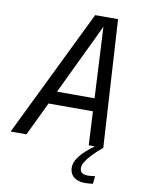

<svg xmlns="http://www.w3.org/2000/svg" viewBox="-119 -811 836 1098"><g transform="rotate(10 298.5 -262.0)"><path d="M-17.5 0 343 -739.5H476L520.5 0H436L401 -684H402L74.5 0ZM130.5 -195.5 144.5 -270.5H474L460 -195.5ZM502.5 167.5 498 212.5Q488.5 214 475.8 215Q463 216 451 216Q424.5 216 404.5 207.2Q384.5 198.5 373.5 181.8Q362.5 165 362.5 140.5Q362.5 113.5 380.5 87.2Q398.5 61 423.8 38.2Q449 15.5 471.5 0H520.5Q505.5 12 487.5 28.8Q469.5 45.5 452.8 64.2Q436 83 425.2 101.2Q414.5 119.5 414.5 134.5Q414.5 154.5 426.5 163Q438.5 171.5 461.5 171.5Q471.5 171.5 482.8 170.2Q494 169 502.5 167.5Z"/></g></svg>

Font: Epilogue
Style: Italic
Weight: 400
Italic angle: -12°
Designer: Tyler Finck
Foundry: Etcetera Type Co
Version: Version 2.112